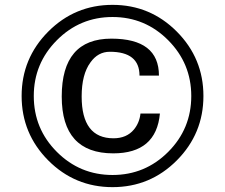

<svg xmlns="http://www.w3.org/2000/svg" viewBox="-20 -756 926 790"><path d="M817 -361Q817 -206 707.5 -96Q598 14 443 14Q288 14 178.5 -96Q69 -206 69 -361Q69 -516 178.5 -626Q288 -736 443 -736Q598 -736 707.5 -626Q817 -516 817 -361ZM767 -361Q767 -495 672 -590.5Q577 -686 443 -686Q309 -686 214 -590.5Q119 -495 119 -361Q119 -226 214 -131Q309 -36 443 -36Q577 -36 672 -131Q767 -226 767 -361ZM638 -289Q623 -125 446 -125Q234 -125 234 -359Q234 -597 438 -597Q634 -597 634 -445H554Q554 -543 432 -543Q383 -543 352 -499Q316 -450 316 -359Q316 -187 447 -187Q501 -187 531 -223Q554 -251 558 -289Z"/></svg>

Font: Mingzat
Style: Regular
Weight: 400
Designer: Jason Glavy (Lepcha), Lorna Priest (Lepcha additions), Walt Agee (Sophia), Victor Gaultney (Sophia)
Foundry: SIL International
Version: Version 0.100